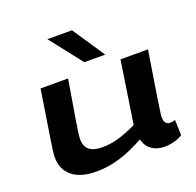

<svg xmlns="http://www.w3.org/2000/svg" viewBox="-137 -934 1109 1088"><g transform="rotate(-20 417.0 -390.0)"><path d="M267 10Q169 10 119 -32Q69 -74 69 -147Q69 -152 69.5 -160Q70 -168 72.5 -188.5Q75 -209 81.5 -250.5Q88 -292 99 -362Q110 -432 127 -541H293Q278 -451 268 -391.5Q258 -332 252 -295.5Q246 -259 243.5 -239.5Q241 -220 240 -210.5Q239 -201 239 -194Q239 -108 342 -108Q397 -108 448 -124Q499 -140 552 -166L609 -541H775Q758 -433 746.5 -363Q735 -293 729 -251.5Q723 -210 720 -190Q717 -170 716.5 -163.5Q716 -157 716 -154Q716 -128 726 -117.5Q736 -107 753 -107Q757 -107 764.5 -108Q772 -109 782 -113L785 -20Q762 -5 732.5 2.5Q703 10 677 10Q630 10 598.5 -13Q567 -36 557 -77Q484 -36 412 -13Q340 10 267 10ZM411 -596 259 -790H407L537 -596Z"/></g></svg>

Font: Georama ExtraExtended SemiBold
Style: Italic
Weight: 600
Width: 8
Italic angle: -9°
Designer: Jean-Baptiste Levee
Foundry: Production Type
Version: Version 1.000